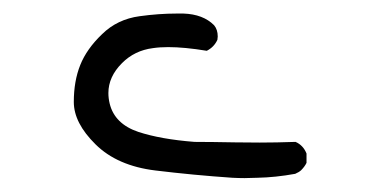

<svg xmlns="http://www.w3.org/2000/svg" viewBox="-20 -829 540 282"><path d="M414.1 -620.6Q385.3 -619.6 361.6 -619.6Q337.9 -619.6 325 -619.9Q312 -620.1 293.5 -620.4Q274.9 -620.6 265.6 -620.6Q215.8 -624.5 183.1 -635.3Q148.4 -647 141.1 -676.8Q139.2 -684.6 139.2 -692.4Q139.2 -716.3 159.2 -736.3Q177.7 -754.9 204.6 -758.3Q214.4 -759.8 227.1 -759.8Q251 -759.8 283.7 -754.4Q294.4 -759.8 299.3 -770.5Q299.8 -773.4 299.8 -775.4Q299.8 -785.6 294.4 -792Q278.3 -808.1 249.5 -809.1Q244.1 -809.1 239.3 -809.1Q213.4 -809.1 185.1 -805.2Q152.3 -800.8 129.9 -778.8Q107.4 -757.3 97.9 -733.6Q88.4 -710 88.4 -679.2Q88.4 -648.4 120.4 -616.9Q152.3 -585.4 208.3 -578.6Q264.2 -571.8 321.3 -567.9Q331.1 -567.4 339.1 -567.4Q347.2 -567.4 357.9 -567.9Q384.3 -568.4 413.6 -573.7Q419.4 -576.2 422.4 -579.1Q427.7 -584.5 430.2 -589.8V-603.5Q425.3 -615.7 414.1 -620.6Z"/></svg>

Font: Bakudai
Style: Light
Weight: 300
Version: Version 1.48